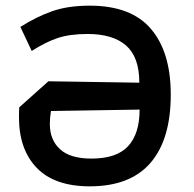

<svg xmlns="http://www.w3.org/2000/svg" viewBox="-20 -648 684 678"><path d="M47 -234Q47 -257 48 -269L151 -361L472 -356Q472 -446 425.5 -487Q379 -528 289 -528Q226 -528 183 -513.5Q140 -499 92 -468L52 -553Q109 -589 164.5 -608.5Q220 -628 297 -628Q443 -628 513 -546Q583 -464 583 -314Q583 -156 511.5 -73Q440 10 297 10Q173 10 110 -55Q47 -120 47 -234ZM473 -261 160 -256Q156 -233 156 -210Q156 -154 192 -121Q228 -88 303 -88Q392 -88 432.5 -132Q473 -176 473 -261Z"/></svg>

Font: Athiti SemiBold
Style: Regular
Weight: 600
Designer: CadsonDemak Team
Foundry: CadsonDemak
Version: Version 1.033